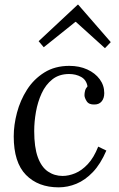

<svg xmlns="http://www.w3.org/2000/svg" viewBox="-20 -794 513 825"><path d="M278 -511Q321 -511 355 -495.5Q389 -480 408.5 -453.5Q428 -427 428 -394Q428 -372 417 -358.5Q406 -345 386 -345Q362 -344 352.5 -359Q343 -374 343 -385Q343 -394 345.5 -404Q348 -414 356 -423Q351 -451 328.5 -463.5Q306 -476 277 -476Q234 -476 205 -453Q176 -430 159 -393Q142 -356 134.5 -313.5Q127 -271 127 -231Q127 -161 142.5 -118.5Q158 -76 186 -57Q214 -38 249 -38Q275 -38 303 -49.5Q331 -61 357 -88.5Q383 -116 402 -164L437 -147Q412 -89 379 -54.5Q346 -20 308.5 -4.5Q271 11 232 11Q144 11 91.5 -42.5Q39 -96 39 -208Q39 -257 53 -310Q67 -363 96 -408.5Q125 -454 170.5 -482.5Q216 -511 278 -511ZM431 -587 306 -700H304L168 -591L146 -617L314 -774H316L456 -613Z"/></svg>

Font: Lora
Style: Italic
Weight: 400
Italic angle: -3°
Designer: Olga Karpushina, Alexei Vanyashin (Cyrillic)
Foundry: Cyreal
Version: Version 3.008